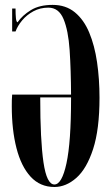

<svg xmlns="http://www.w3.org/2000/svg" viewBox="-20 -734 444 766"><path d="M197 12Q140 12 102.2 -29Q64.5 -70 45.8 -142.8Q27 -215.5 27 -310.5Q27 -323 27.2 -333.8Q27.5 -344.5 28.5 -356.5H263.5Q263 -455.5 257.8 -534Q252.5 -612.5 233.5 -658Q214.5 -703.5 173 -703.5Q140 -703.5 113.2 -689Q86.5 -674.5 68.2 -652.5Q50 -630.5 42 -608.5H28.5V-700H42Q42 -676.5 43.5 -661.5Q45 -646.5 50 -645Q69.5 -673 103.5 -693.8Q137.5 -714.5 190 -714.5Q242.5 -714.5 278.5 -685Q314.5 -655.5 336 -604Q357.5 -552.5 367.2 -485.8Q377 -419 377 -344Q377 -218 351.5 -139.5Q326 -61 284.8 -24.5Q243.5 12 197 12ZM197 2Q227 2 245.2 -82.5Q263.5 -167 263.5 -340.5Q263.5 -343.5 263.5 -345.5H140.5Q140.5 -174 153.5 -86Q166.5 2 197 2Z"/></svg>

Font: Imbue 100pt SemiBold
Style: Regular
Weight: 600
Designer: Tyler Finck
Foundry: Etcetera Type Company
Version: Version 1.102; ttfautohint (v1.8.3)